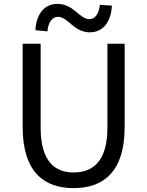

<svg xmlns="http://www.w3.org/2000/svg" viewBox="-20 -959 761 992"><path d="M97 -303C97 -67 211 13 360 13C510 13 624 -67 624 -303V-733H535V-300C535 -123 458 -68 360 -68C265 -68 190 -123 190 -300V-733H97ZM163 -803 225 -797C229 -845 251 -872 279 -872C332 -872 361 -792 444 -792C511 -792 554 -844 558 -930L496 -934C491 -886 470 -860 442 -860C390 -860 361 -939 277 -939C210 -939 167 -887 163 -803Z"/></svg>

Font: Kinto Sans
Style: Regular
Weight: 400
Designer: Authors: Ryoko NISHIZUKA  (kana & ideographs); Paul D. Hunt (Latin, Greek & Cyrillic); Wenlong ZHANG  (bopomofo); Sandol
Foundry: Adobe Systems Incorporated, ookami Inc.
Version: Version 0.001